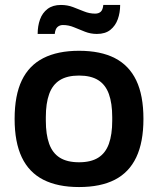

<svg xmlns="http://www.w3.org/2000/svg" viewBox="-20 -743 638 775"><path d="M299 12Q213 12 155 -17.5Q97 -47 68 -108Q39 -169 39 -263Q39 -358 68 -418.5Q97 -479 155 -508.5Q213 -538 299 -538Q386 -538 443.5 -508.5Q501 -479 530 -418.5Q559 -358 559 -263Q559 -169 530 -108Q501 -47 443.5 -17.5Q386 12 299 12ZM299 -88Q347 -88 376.5 -106.5Q406 -125 419.5 -162.5Q433 -200 433 -256V-270Q433 -326 419.5 -363.5Q406 -401 376.5 -419.5Q347 -438 299 -438Q251 -438 221.5 -419.5Q192 -401 178.5 -363.5Q165 -326 165 -270V-256Q165 -200 178.5 -162.5Q192 -125 221.5 -106.5Q251 -88 299 -88ZM132 -606Q132 -638 141.5 -664.5Q151 -691 172 -707Q193 -723 226 -723Q252 -723 274.5 -714.5Q297 -706 319 -697Q341 -688 364 -688Q378 -688 386.5 -695.5Q395 -703 397 -723H465Q465 -692 455.5 -665.5Q446 -639 425.5 -622.5Q405 -606 371 -606Q346 -606 323 -615Q300 -624 278.5 -633Q257 -642 234 -642Q221 -642 212 -634Q203 -626 201 -606Z"/></svg>

Font: Archivo SemiBold SemiBold
Style: Regular
Weight: 600
Version: Version 2.001